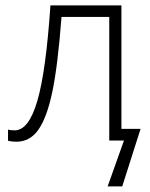

<svg xmlns="http://www.w3.org/2000/svg" viewBox="-20 -513 546 701"><path d="M423.3 -42.5H493.2L426.3 167.5H373L432.6 0H378.9V-451.2H204.6Q190.9 -272 171.1 -178Q151.4 -84 120.4 -39.8Q89.4 4.4 40 4.4Q22.5 4.4 9.3 1V-40Q17.6 -37.1 33.7 -37.1Q85 -37.1 116.5 -145.3Q147.9 -253.4 164.1 -493.2H423.3Z"/></svg>

Font: Bpm'online Open Sans Light
Style: Regular
Weight: 300
Foundry: Ascender Corporation
Version: Version 1.10